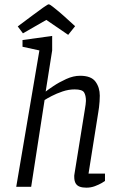

<svg xmlns="http://www.w3.org/2000/svg" viewBox="-20 -863 561 887"><path d="M379 4Q361 4 348.5 -0.5Q336 -5 329.5 -16Q323 -27 323 -46Q323 -49 323 -52Q323 -55 324 -59L372 -357Q374 -367 375.5 -380Q377 -393 377 -397Q377 -422 368.5 -436Q360 -450 325 -450Q297 -450 269 -440.5Q241 -431 219 -419.5Q197 -408 186 -401L124 0H55L162 -630L84 -647V-678L221 -697V-630L191 -440Q201 -448 227 -465.5Q253 -483 286 -498Q319 -513 350 -513Q401 -513 421 -486Q441 -459 441 -421Q441 -408 440 -394Q439 -380 437.5 -367.5Q436 -355 434 -344L389 -61H465V-27Q463 -25 450 -17.5Q437 -10 418.5 -3Q400 4 379 4ZM295 -702 194 -771 86 -709 62 -741 133 -794Q164 -817 178 -827Q192 -837 197.5 -840Q203 -843 205 -843Q210 -843 224.5 -831.5Q239 -820 254 -807.5Q269 -795 273 -791L327 -742Z"/></svg>

Font: Faustina Light Light
Style: Italic
Weight: 300
Italic angle: -8°
Version: Version 1.200